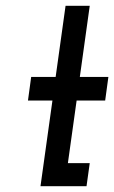

<svg xmlns="http://www.w3.org/2000/svg" viewBox="-20 -639 392 659"><path d="M205 -619 171 -375H87L76 -294H160L119 0H277L288 -79H213L243 -294H341L352 -375H254L288 -619Z"/></svg>

Font: Josefin Slab Thin
Style: Bold Italic
Weight: 700
Italic angle: -12°
Version: Version 2.000